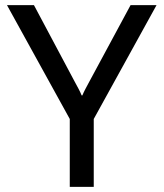

<svg xmlns="http://www.w3.org/2000/svg" viewBox="-20 -731 640 751"><path d="M252.9 0V-265.6L7.3 -710.9H112.8L272.9 -410.2Q280.8 -395.5 287.4 -383.3Q293.9 -371.1 299.3 -357.9H302.2Q307.6 -371.1 314.2 -383.3Q320.8 -395.5 328.6 -410.2L490.7 -710.9H592.3L346.7 -265.6V0Z"/></svg>

Font: RobotoFlex
Style: Regular
Weight: 400
Designer: Berlow after Robertson
Foundry: Google
Version: Version 2.136